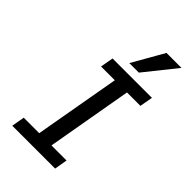

<svg xmlns="http://www.w3.org/2000/svg" viewBox="-288 -1079 1175 1175"><g transform="rotate(45 300.0 -491.0)"><path d="M80.5 -84.5H214.5L312.5 -640.5H193.5L208.5 -725H549.5L534 -640.5H418L320.5 -84.5H451L436.5 0H65.5ZM301 -777.5 418 -982.5H547.5L383.5 -777.5Z"/></g></svg>

Font: JuliaMono MediumItalic
Style: Regular
Weight: 500
Italic angle: -9°
Monospace: yes
Designer: cormullion
Foundry: corm
Version: Version 0.049; ttfautohint (v1.8.4)